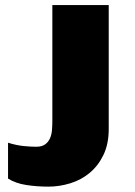

<svg xmlns="http://www.w3.org/2000/svg" viewBox="-20 -710 525 745"><path d="M167.5 14.2Q123 14.2 81.8 7.8Q40.5 1.5 11.2 -17.1V-156.2Q43.9 -146 72 -143.3Q100.1 -140.6 120.6 -140.6Q142.6 -140.6 155 -149.7Q167.5 -158.7 173.8 -172.9Q180.2 -187 181.6 -204.8Q183.1 -222.7 183.1 -240.2V-690.4H401.9V-209.5Q401.9 -150.9 381.3 -108.6Q360.8 -66.4 327.9 -39.1Q294.9 -11.7 252.7 1.2Q210.4 14.2 167.5 14.2Z"/></svg>

Font: Candal
Style: Regular
Weight: 400
Designer: vernon adams
Foundry: vernon adams
Version: Version 1.000